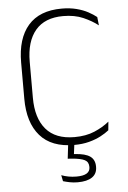

<svg xmlns="http://www.w3.org/2000/svg" viewBox="-57 -691 616 924"><g transform="rotate(-5 250.5 -229.0)"><path d="M280 10Q170 10 114.8 -53.5Q59.5 -117 59.5 -232.5V-407Q59.5 -523 114.2 -586Q169 -649 276.5 -649Q315.5 -649 347.5 -640.8Q379.5 -632.5 403.5 -619.5Q427.5 -606.5 443.5 -593.5L448 -553Q418 -576.5 376.8 -594.5Q335.5 -612.5 280 -612.5Q191.5 -612.5 146.2 -559Q101 -505.5 101 -407V-233.5Q101 -135 147 -81.2Q193 -27.5 284.5 -27.5Q340 -27.5 381.2 -45Q422.5 -62.5 453 -87.5L449 -46Q433 -33 408.5 -20Q384 -7 351.8 1.5Q319.5 10 280 10ZM251.5 -3H281.5L272.5 67.5L253.5 53Q258 53 265.5 53.2Q273 53.5 279 54Q329 57 352 73.2Q375 89.5 375 122.5V124.5Q375 157 350.8 173.8Q326.5 190.5 281 190.5Q261 190.5 242.2 186.8Q223.5 183 210.5 179L204.5 149.5Q220 155.5 238.5 159Q257 162.5 277.5 162.5Q310.5 162.5 326.8 152.5Q343 142.5 343 123V121.5Q343 97.5 324.2 87.8Q305.5 78 260.5 74.5Q256 74 251.5 73.8Q247 73.5 242.5 73.5Z"/></g></svg>

Font: Anek Kannada ExtraLight
Style: Regular
Weight: 250
Version: Version 1.003